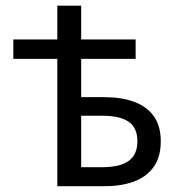

<svg xmlns="http://www.w3.org/2000/svg" viewBox="-20 -642 616 662"><path d="M177.6 0V-439H26V-506H177.6V-622.4H259.9V-506H447.7V-439H259.9V-307H340.8Q398.7 -307 442.4 -291Q486 -275 510.2 -241.6Q534.3 -208.2 534.3 -154.9Q534.3 -101.2 510.2 -66.9Q486 -32.6 442.4 -16.3Q398.7 0 340.8 0ZM259.9 -65.5H332.3Q394 -65.5 423.9 -87.3Q453.7 -109.1 453.7 -155.2Q453.7 -201 423.9 -222Q394 -243 332.3 -243H259.9Z"/></svg>

Font: SourceSans3VF
Style: Regular
Weight: 200
Designer: Paul D. Hunt
Foundry: Adobe
Version: Version 3.052;hotconv 1.1.0;makeotfexe 2.6.0